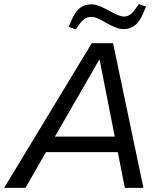

<svg xmlns="http://www.w3.org/2000/svg" viewBox="-61 -909 770 929"><path d="M-41 0 383 -700H486L633 0H543L421 -620H419L62 0ZM122 -173 137 -248H550L534 -173ZM306 -767 271 -779 286 -813Q303 -853 326 -870.5Q349 -888 381 -888Q400 -888 421 -879.5Q442 -871 469 -856Q492 -843 509 -836Q526 -829 539 -829Q553 -829 566 -836.5Q579 -844 592 -863L611 -889L646 -877L631 -843Q613 -801 589.5 -784.5Q566 -768 538 -768Q519 -768 497.5 -776.5Q476 -785 448 -801Q428 -813 411.5 -820Q395 -827 380 -827Q364 -827 351 -819.5Q338 -812 324 -793Z"/></svg>

Font: REM Light
Style: Italic
Weight: 300
Italic angle: -11°
Designer: Octavio Pardo
Foundry: Ashler Design
Version: Version 1.005;gftools[0.9.28]